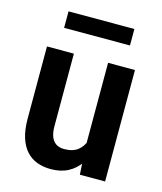

<svg xmlns="http://www.w3.org/2000/svg" viewBox="-109 -789 741 879"><g transform="rotate(15 262.0 -349.5)"><path d="M342.3 -125.5V-528.3H469.7V0H350.1ZM358.4 -234.9 397 -235.8Q397 -182.6 386.2 -137.7Q375.5 -92.8 353 -59.8Q330.6 -26.9 295.9 -8.5Q261.2 9.8 213.9 9.8Q178.2 9.8 148.7 -1.2Q119.1 -12.2 97.7 -35.9Q76.2 -59.6 64.5 -96.9Q52.7 -134.3 52.7 -187V-528.3H180.2V-186Q180.2 -160.2 185.3 -142.8Q190.4 -125.5 200 -114.7Q209.5 -104 221.9 -99.4Q234.4 -94.7 249 -94.7Q290.5 -94.7 314.2 -113.3Q337.9 -131.8 348.1 -163.6Q358.4 -195.3 358.4 -234.9ZM418.5 -709V-630.9H106.4V-709Z"/></g></svg>

Font: Roboto SemiCondensed SemiBold
Style: Regular
Weight: 600
Width: 4
Designer: Christian Robertson
Foundry: Google
Version: Version 3.009; 2024